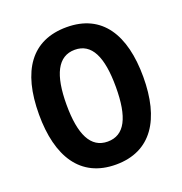

<svg xmlns="http://www.w3.org/2000/svg" viewBox="-132 -840 917 966"><g transform="rotate(-20 327.0 -357.5)"><path d="M606 -358C606 -584 518 -725 328 -725C141 -725 48 -593 48 -359C48 -134 137 10 327 10C517 10 606 -133 606 -358ZM195 -358C195 -518 237 -604 328 -604C418 -604 459 -520 459 -358C459 -195 418 -113 327 -113C237 -113 195 -198 195 -358Z"/></g></svg>

Font: Noto Sans Armenian Condensed
Style: Bold
Weight: 700
Width: 3
Designer: Monotype Design Team
Foundry: Monotype Imaging Inc.
Version: Version 2.008